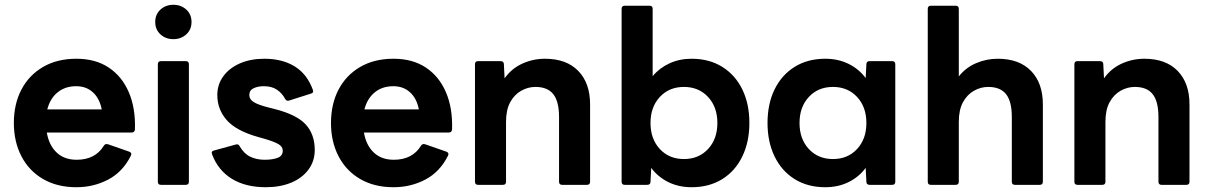

<svg xmlns="http://www.w3.org/2000/svg" viewBox="-20 -774 5065 804"><path d="M300 10Q219 10 160 -24.5Q101 -59 69.5 -120Q38 -181 38 -259Q38 -338 69.5 -398.5Q101 -459 160 -493.5Q219 -528 300 -528Q380 -528 435.5 -491Q491 -454 519.5 -387.5Q548 -321 545 -232Q544 -219 531 -219H176Q185 -166 217 -135.5Q249 -105 301 -105Q379 -105 415 -164Q420 -173 432 -170L521 -139Q534 -134 528 -122Q494 -54 433 -22Q372 10 300 10ZM299 -413Q253 -413 221.5 -387.5Q190 -362 178 -316H406Q397 -362 369 -387.5Q341 -413 299 -413Z M706 -610Q674 -610 652 -630Q630 -650 630 -682Q630 -714 652 -734Q674 -754 706 -754Q738 -754 760 -734Q782 -714 782 -682Q782 -650 760 -630Q738 -610 706 -610ZM654 0Q641 0 641 -13V-505Q641 -518 654 -518H758Q771 -518 771 -505V-13Q771 0 758 0Z M1093 10Q1008 10 950.5 -25.5Q893 -61 868 -128Q863 -141 877 -144L968 -169Q979 -172 984 -161Q1002 -130 1028.5 -117.5Q1055 -105 1088 -105Q1121 -105 1142.5 -113Q1164 -121 1164 -143Q1164 -160 1146 -170.5Q1128 -181 1087 -193L1062 -200Q969 -226 929.5 -271Q890 -316 890 -376Q890 -420 915 -454.5Q940 -489 984.5 -508.5Q1029 -528 1087 -528Q1162 -528 1214 -496Q1266 -464 1290 -398Q1295 -385 1282 -382L1191 -353Q1180 -349 1174 -360Q1161 -384 1139.5 -398.5Q1118 -413 1085 -413Q1060 -413 1042 -404.5Q1024 -396 1024 -376Q1024 -358 1042.5 -346.5Q1061 -335 1104 -324L1128 -318Q1223 -294 1260.5 -252.5Q1298 -211 1298 -146Q1298 -99 1271.5 -63.5Q1245 -28 1199 -9Q1153 10 1093 10Z M1628 10Q1547 10 1488 -24.5Q1429 -59 1397.5 -120Q1366 -181 1366 -259Q1366 -338 1397.5 -398.5Q1429 -459 1488 -493.5Q1547 -528 1628 -528Q1708 -528 1763.5 -491Q1819 -454 1847.5 -387.5Q1876 -321 1873 -232Q1872 -219 1859 -219H1504Q1513 -166 1545 -135.5Q1577 -105 1629 -105Q1707 -105 1743 -164Q1748 -173 1760 -170L1849 -139Q1862 -134 1856 -122Q1822 -54 1761 -22Q1700 10 1628 10ZM1627 -413Q1581 -413 1549.5 -387.5Q1518 -362 1506 -316H1734Q1725 -362 1697 -387.5Q1669 -413 1627 -413Z M1982 0Q1969 0 1969 -13V-505Q1969 -518 1982 -518H2076Q2090 -518 2090 -505L2093 -446Q2122 -487 2167 -507.5Q2212 -528 2262 -528Q2352 -528 2401.5 -477Q2451 -426 2451 -337V-13Q2451 0 2438 0H2334Q2321 0 2321 -13V-284Q2321 -349 2297 -379.5Q2273 -410 2222 -410Q2191 -410 2162.5 -394Q2134 -378 2116.5 -346Q2099 -314 2099 -264V-13Q2099 0 2086 0Z M2876 10Q2822 10 2778.5 -11.5Q2735 -33 2707 -71L2704 -13Q2704 0 2690 0H2596Q2583 0 2583 -13V-737Q2583 -750 2596 -750H2700Q2713 -750 2713 -737V-455Q2741 -489 2783 -508.5Q2825 -528 2876 -528Q2950 -528 3004.5 -494Q3059 -460 3088.5 -399.5Q3118 -339 3118 -259Q3118 -180 3088.5 -119Q3059 -58 3004.5 -24Q2950 10 2876 10ZM2844 -108Q2906 -108 2945 -150Q2984 -192 2984 -259Q2984 -326 2945 -368Q2906 -410 2844 -410Q2782 -410 2743 -368Q2704 -326 2704 -259Q2704 -192 2743 -150Q2782 -108 2844 -108Z M3436 10Q3362 10 3307.5 -24Q3253 -58 3223.5 -119Q3194 -180 3194 -259Q3194 -339 3223.5 -399.5Q3253 -460 3307.5 -494Q3362 -528 3436 -528Q3490 -528 3533.5 -506.5Q3577 -485 3605 -447L3608 -505Q3608 -518 3622 -518H3716Q3729 -518 3729 -505V-13Q3729 0 3716 0H3622Q3608 0 3608 -13L3605 -71Q3577 -33 3533.5 -11.5Q3490 10 3436 10ZM3468 -108Q3530 -108 3569 -150Q3608 -192 3608 -259Q3608 -326 3569 -368Q3530 -410 3468 -410Q3406 -410 3367 -368Q3328 -326 3328 -259Q3328 -192 3367 -150Q3406 -108 3468 -108Z M3878 0Q3865 0 3865 -13V-737Q3865 -750 3878 -750H3982Q3995 -750 3995 -737V-454Q4024 -491 4067.5 -509.5Q4111 -528 4158 -528Q4248 -528 4297.5 -477Q4347 -426 4347 -337V-13Q4347 0 4334 0H4230Q4217 0 4217 -13V-284Q4217 -349 4193 -379.5Q4169 -410 4118 -410Q4087 -410 4058.5 -394Q4030 -378 4012.5 -346Q3995 -314 3995 -264V-13Q3995 0 3982 0Z M4492 0Q4479 0 4479 -13V-505Q4479 -518 4492 -518H4586Q4600 -518 4600 -505L4603 -446Q4632 -487 4677 -507.5Q4722 -528 4772 -528Q4862 -528 4911.5 -477Q4961 -426 4961 -337V-13Q4961 0 4948 0H4844Q4831 0 4831 -13V-284Q4831 -349 4807 -379.5Q4783 -410 4732 -410Q4701 -410 4672.5 -394Q4644 -378 4626.5 -346Q4609 -314 4609 -264V-13Q4609 0 4596 0Z"/></svg>

Font: LINE Seed Sans App
Style: Bold
Weight: 700
Designer: LINE VX Design & Dalton Maag Ltd & Sandoll Inc
Foundry: Dalton Maag Ltd
Version: Version 1.003